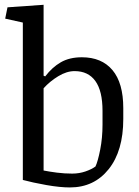

<svg xmlns="http://www.w3.org/2000/svg" viewBox="-20 -783 588 813"><path d="M164.6 -462.4 171.4 -459.5Q200.7 -498 237.5 -519.3Q274.4 -540.5 326.7 -540.5Q410.6 -540.5 456.3 -486.1Q502 -431.6 502 -325.2V-279.3Q502 -144 440.2 -66.7Q378.4 10.7 275.9 10.7Q233.9 10.7 176 0.5Q118.2 -9.8 76.7 -21V-687.5L2 -704.1L11.7 -752L164.6 -762.7ZM414.1 -313.5Q414.1 -397.9 383.8 -439.9Q353.5 -481.9 295.9 -481.9Q262.2 -481.9 226.6 -460.2Q190.9 -438.5 164.6 -409.2V-61Q188.5 -56.2 220.9 -52Q253.4 -47.9 285.6 -47.9Q315.4 -47.9 342 -57.1Q368.7 -66.4 384.3 -78.1Q394.5 -99.6 404.3 -149.4Q414.1 -199.2 414.1 -255.4Z"/></svg>

Font: Noticia Text
Style: Regular
Weight: 400
Designer: JM Sole
Foundry: JM Sole
Version: Version 1.003